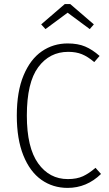

<svg xmlns="http://www.w3.org/2000/svg" viewBox="-20 -906 533 937"><path d="M466 -633 440 -603Q408 -630 379.5 -641.5Q351 -653 313 -653Q222 -653 166.5 -578Q111 -503 111 -342Q111 -186 166 -109Q221 -32 311 -32Q355 -32 385 -46Q415 -60 446 -87L473 -57Q403 11 310 11Q238 11 182 -28.5Q126 -68 94 -147.5Q62 -227 62 -342Q62 -459 95 -538Q128 -617 184 -655.5Q240 -694 310 -694Q360 -694 395.5 -679Q431 -664 466 -633ZM202 -764 181 -787 296 -886H323L438 -787L418 -764L310 -844Z"/></svg>

Font: Fira Sans Condensed ExtraLight
Style: Regular
Weight: 275
Width: 3
Designer: Carrois Corporate & Edenspiekermann AG
Foundry: Carrois Corporate GbR & Edenspiekermann AG
Version: Version 4.203